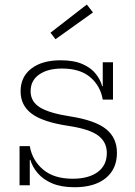

<svg xmlns="http://www.w3.org/2000/svg" viewBox="-20 -796 578 825"><path d="M300.5 8.5Q243 8.5 204 -8.2Q165 -25 142.2 -51.8Q119.5 -78.5 110.5 -109H98.5L108 -168Q119 -106 165.8 -67Q212.5 -28 292 -28Q360.5 -28 399.8 -56.8Q439 -85.5 439 -138.5Q439 -186 401.5 -213.8Q364 -241.5 274.5 -255Q164.5 -271.5 116.5 -307.2Q68.5 -343 68.5 -403.5Q68.5 -466 114.8 -501.5Q161 -537 240.5 -537Q297.5 -537 334.8 -520.5Q372 -504 392 -478.2Q412 -452.5 419 -425.5H431L421.5 -368Q411.5 -427 367.8 -464.2Q324 -501.5 246.5 -501.5Q185 -501.5 148.2 -475.8Q111.5 -450 111.5 -404Q111.5 -359 152.2 -334.2Q193 -309.5 281 -296Q389.5 -279 436 -241.2Q482.5 -203.5 482.5 -139.5Q482.5 -70 434.5 -30.8Q386.5 8.5 300.5 8.5ZM64 0V-168H108V0ZM421.5 -368V-528.5H465.5V-368ZM353 -776.5 379.5 -742.5 218.5 -627.5 197 -655.5Z"/></svg>

Font: Hepta Slab Light
Style: Regular
Weight: 300
Designer: Michael LaGattuta
Foundry: Michael LaGattuta
Version: Version 1.102